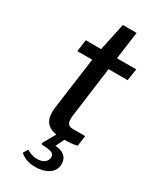

<svg xmlns="http://www.w3.org/2000/svg" viewBox="-224 -754 848 1028"><g transform="rotate(30 200.0 -239.5)"><path d="M264 -443H382L393 -516H274L297 -686H212L176 -516H81L71 -443H163L120 -127C111 -56 126 -12 197 0L154 76C152 82 155 86 165 86C218 87 238 97 234 124C230 149 208 165 172 165C145 165 125 156 108 145L90 174C115 197 147 207 187 207C243 207 293 182 300 135C305 98 289 58 223 55L248 3C281 3 314 -1 326 -6L335 -70H260C232 -70 216 -81 223 -133Z"/></g></svg>

Font: United Sans Medium
Style: Italic
Weight: 500
Italic angle: -8°
Designer: Pablo Impallari, Rodrigo Fuenzalida (Modified by Dan O. Williams)
Version: Version 1.000;PS 001.000;hotconv 1.0.88;makeotf.lib2.5.64775